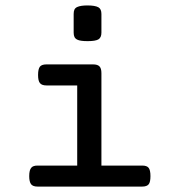

<svg xmlns="http://www.w3.org/2000/svg" viewBox="-20 -689 640 709"><path d="M354.5 -568.4Q354.5 -550.3 343.3 -543.5Q332 -537.1 303.7 -537.1Q275.9 -537.1 265.6 -542.5Q258.3 -545.9 255.1 -552.2Q252 -558.6 252 -568.4V-637.2Q252 -647.5 254.9 -653.6Q257.8 -659.7 265.1 -663.1Q277.8 -668.9 302.7 -668.9Q331.1 -668.9 343.3 -662.1Q349.1 -658.7 351.8 -652.6Q354.5 -646.5 354.5 -637.2ZM265.1 -373.5H151.4Q134.3 -373.5 127.4 -382.3Q120.6 -390.6 120.6 -412.1Q120.6 -434.1 127.4 -442.9Q134.3 -451.2 151.4 -451.2H323.7Q340.3 -451.2 347.4 -443.8Q354.5 -436.5 354.5 -418.9V-77.6H504.9Q522.5 -77.6 528.8 -69.3Q535.6 -61 535.6 -38.6Q535.6 -17.1 529.3 -8.8Q522.5 0 504.9 0H118.7Q101.6 0 94.7 -8.8Q87.9 -18.1 87.9 -38.6Q87.9 -61.5 95.7 -69.8Q102.1 -77.6 118.7 -77.6H265.1Z"/></svg>

Font: Courier Prime Medium
Style: Regular
Weight: 500
Designer: Alan Dague-Greene
Foundry: Quote-Unquote Apps
Version: Version 1.202